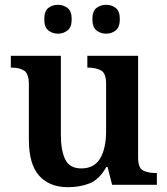

<svg xmlns="http://www.w3.org/2000/svg" viewBox="-20 -768 696 798"><path d="M263 10Q185 10 142.5 -38Q100 -86 100 -187V-417Q100 -461 81 -474Q62 -487 27 -487H25V-536H233V-208Q233 -143 251 -105.5Q269 -68 318 -68Q372 -68 396.5 -110Q421 -152 421 -223V-420Q421 -465 398.5 -476Q376 -487 346 -487H343V-536H554V-114Q554 -70 574.5 -59.5Q595 -49 626 -49H632V0H446L427 -74H422Q392 -21 351.5 -5.5Q311 10 263 10ZM421 -628Q398 -628 381 -641.5Q364 -655 364 -688Q364 -722 381 -735Q398 -748 421 -748Q444 -748 461 -735Q478 -722 478 -688Q478 -655 461 -641.5Q444 -628 421 -628ZM221 -628Q198 -628 181 -641.5Q164 -655 164 -688Q164 -722 181 -735Q198 -748 221 -748Q243 -748 260.5 -735Q278 -722 278 -688Q278 -655 260.5 -641.5Q243 -628 221 -628Z"/></svg>

Font: Noto Serif Khojki SemiBold
Style: Regular
Weight: 600
Version: Version 2.003